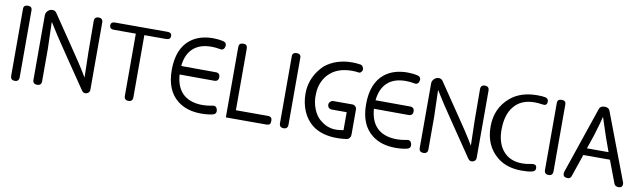

<svg xmlns="http://www.w3.org/2000/svg" viewBox="-38 -1002 4817 1442"><g transform="rotate(10 2371.0 -281.5)"><path d="M120 -538C120 -557 109 -567 88 -567C66 -567 55 -557 55 -538V-27C55 -5 66 6 88 6C109 6 120 -5 120 -27Z M659 -539C659 -561 648 -572 626 -572C605 -572 594 -561 594 -539C594 -366 596 -223 600 -109C564 -170 516 -244 455 -332L305 -553C300 -560 292 -565 283 -567C250 -572 225 -544 225 -519V-26C225 -5 236 6 258 6C280 6 291 -5 291 -26V-274L285 -479C317 -426 370 -345 444 -237L599 -9C608 4 621 9 636 4C651 -1 659 -11 659 -27Z M1186 -529C1186 -547 1175 -556 1153 -556H754C733 -556 722 -547 722 -529C722 -510 733 -501 754 -501H922V-27C922 -5 933 6 955 6C976 6 987 -5 987 -27V-501H1153C1175 -501 1186 -510 1186 -529Z M1620 -44C1615 -65 1602 -73 1581 -68C1558 -63 1534 -60 1509 -60C1450 -60 1404 -74 1369 -101C1327 -134 1304 -186 1299 -256L1563 -255C1585 -255 1596 -266 1596 -288C1596 -309 1585 -320 1563 -320L1300 -321C1306 -385 1329 -433 1368 -464C1401 -490 1444 -503 1499 -503C1522 -503 1543 -501 1562 -497C1583 -492 1596 -500 1601 -521C1606 -542 1598 -555 1576 -560C1555 -565 1529 -568 1500 -568C1430 -568 1373 -550 1328 -515C1266 -466 1235 -387 1235 -280C1235 -175 1266 -99 1329 -50C1376 -13 1436 5 1509 5C1542 5 1571 2 1596 -4C1617 -9 1625 -23 1620 -44Z M2004 1C2029 1 2038 -7 2038 -32C2038 -53 2031 -65 2004 -65C2004 -65 1815 -65 1762 -65C1762 -118 1762 -531 1762 -531C1762 -548 1759 -568 1730 -567C1699 -566 1697 -548 1697 -531V1Z M2170 -538C2170 -557 2159 -567 2138 -567C2116 -567 2105 -557 2105 -538V-27C2105 -5 2116 6 2138 6C2159 6 2170 -5 2170 -27Z M2470 -195H2584V-58C2548 -53 2481 -36 2410 -95C2361 -128 2327 -214 2333 -290C2333 -359 2365 -423 2410 -458C2491 -527 2616 -505 2616 -505C2632 -500 2645 -513 2649 -529C2649 -549 2637 -566 2621 -566C2616 -566 2470 -596 2355 -504C2297 -450 2255 -374 2255 -281C2255 -180 2293 -98 2352 -50C2455 35 2616 3 2621 3C2630 1 2638 -5 2643 -14C2647 -19 2649 -25 2649 -38V-228C2649 -245 2633 -260 2616 -260H2470C2455 -260 2438 -245 2438 -228C2438 -205 2455 -195 2470 -195Z M3102 -44C3097 -65 3084 -73 3063 -68C3040 -63 3016 -60 2991 -60C2932 -60 2886 -74 2851 -101C2809 -134 2786 -186 2781 -256L3045 -255C3067 -255 3078 -266 3078 -288C3078 -309 3067 -320 3045 -320L2782 -321C2788 -385 2811 -433 2850 -464C2883 -490 2926 -503 2981 -503C3004 -503 3025 -501 3044 -497C3065 -492 3078 -500 3083 -521C3088 -542 3080 -555 3058 -560C3037 -565 3011 -568 2982 -568C2912 -568 2855 -550 2810 -515C2748 -466 2717 -387 2717 -280C2717 -175 2748 -99 2811 -50C2858 -13 2918 5 2991 5C3024 5 3053 2 3078 -4C3099 -9 3107 -23 3102 -44Z M3605 -539C3605 -561 3594 -572 3572 -572C3551 -572 3540 -561 3540 -539C3540 -366 3542 -223 3546 -109C3510 -170 3462 -244 3401 -332L3251 -553C3246 -560 3238 -565 3229 -567C3196 -572 3171 -544 3171 -519V-26C3171 -5 3182 6 3204 6C3226 6 3237 -5 3237 -26V-274L3231 -479C3263 -426 3316 -345 3390 -237L3545 -9C3554 4 3567 9 3582 4C3597 -1 3605 -11 3605 -27Z M4057 -527C4060 -548 4052 -561 4031 -565C4015 -568 3996 -569 3973 -569C3888 -569 3820 -547 3768 -503C3701 -446 3667 -371 3667 -277C3667 -179 3701 -103 3768 -49C3816 -10 3878 9 3955 9C3984 9 4010 7 4031 2C4053 -3 4062 -16 4057 -37C4054 -52 4040 -58 4017 -53C3994 -48 3971 -45 3950 -45C3884 -45 3833 -67 3798 -112C3766 -153 3751 -207 3752 -274C3753 -346 3770 -403 3803 -444C3839 -490 3892 -513 3962 -513C3981 -513 4000 -511 4021 -508C4042 -504 4054 -510 4057 -527Z M4191 -538C4191 -557 4180 -567 4159 -567C4137 -567 4126 -557 4126 -538V-27C4126 -5 4137 6 4159 6C4180 6 4191 -5 4191 -27Z M4525 -550C4519 -565 4506 -572 4485 -572C4464 -572 4450 -564 4445 -549L4271 -38C4270 -34 4269 -30 4269 -25C4269 -9 4276 0 4291 3C4312 8 4326 1 4332 -17L4390 -187H4593L4658 -15C4663 -2 4675 5 4692 5C4712 5 4722 -5 4722 -24C4722 -29 4721 -33 4719 -38ZM4408 -241 4443 -344C4464 -412 4478 -462 4486 -495L4534 -349L4573 -241Z"/></g></svg>

Font: GFS Philostratos
Style: Regular
Weight: 400
Designer: George D. Matthiopoulos
Foundry: George D. Matthiopoulos
Version: Version 1.000